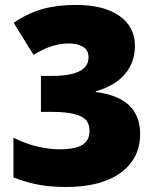

<svg xmlns="http://www.w3.org/2000/svg" viewBox="-20 -744 626 774"><path d="M523.9 -559.1Q523.9 -492.7 483.4 -445.1Q442.9 -397.5 366.2 -376V-373Q544.9 -350.6 544.9 -204.1Q544.9 -104.5 466.1 -47.4Q387.2 9.8 247.1 9.8Q189.5 9.8 140.4 1.5Q91.3 -6.8 34.2 -28.8V-189Q81.1 -165 129.6 -153.6Q178.2 -142.1 219.2 -142.1Q282.7 -142.1 311.8 -159.9Q340.8 -177.7 340.8 -215.8Q340.8 -245.1 325.7 -261Q310.5 -276.9 276.9 -284.9Q243.2 -293 189 -293H145V-438H189.9Q336.9 -438 336.9 -513.2Q336.9 -541.5 315.2 -555.2Q293.5 -568.8 256.8 -568.8Q188.5 -568.8 115.2 -522.9L35.2 -651.9Q91.8 -690.9 151.1 -707.5Q210.4 -724.1 287.1 -724.1Q397.9 -724.1 460.9 -680.2Q523.9 -636.2 523.9 -559.1Z"/></svg>

Font: OpenSansExtrabold
Style: Regular
Weight: 800
Foundry: Ascender Corporation
Version: Version 1.10